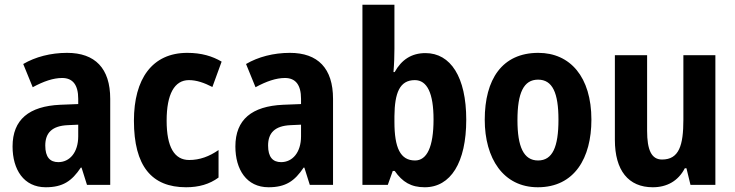

<svg xmlns="http://www.w3.org/2000/svg" viewBox="-20 -780 3101 810"><path d="M263 -557C194 -557 129 -540 78 -510L118 -412C164 -437 205 -451 242 -451C287 -451 310 -422 310 -363V-341L234 -338C103 -332 33 -276 33 -162C33 -65 80 10 173 10C245 10 283 -16 321 -73H324L347 0H445V-363C445 -492 381 -557 263 -557ZM266 -252 310 -254V-205C310 -137 274 -96 226 -96C191 -96 171 -117 171 -166C171 -219 199 -249 266 -252Z M765 10C819 10 864 -3 902 -31V-147C863 -120 823 -105 778 -105C716 -105 683 -159 683 -271C683 -383 716 -442 777 -442C809 -442 841 -431 876 -413L915 -520C876 -543 830 -557 770 -557C622 -557 545 -447 545 -271C545 -79 620 10 765 10Z M1203 -557C1134 -557 1069 -540 1018 -510L1058 -412C1104 -437 1145 -451 1182 -451C1227 -451 1250 -422 1250 -363V-341L1174 -338C1043 -332 973 -276 973 -162C973 -65 1020 10 1113 10C1185 10 1223 -16 1261 -73H1264L1287 0H1385V-363C1385 -492 1321 -557 1203 -557ZM1206 -252 1250 -254V-205C1250 -137 1214 -96 1166 -96C1131 -96 1111 -117 1111 -166C1111 -219 1139 -249 1206 -252Z M1644 -574V-760H1509V0H1616L1637 -59H1645C1678 -12 1714 10 1772 10C1881 10 1947 -94 1947 -275C1947 -455 1881 -556 1775 -556C1716 -556 1674 -528 1645 -476H1640C1643 -512 1644 -547 1644 -574ZM1730 -442C1782 -442 1809 -387 1809 -276C1809 -160 1781 -103 1731 -103C1669 -103 1644 -156 1644 -266V-290C1645 -388 1666 -442 1730 -442Z M2475 -275C2475 -456 2385 -557 2251 -557C2098 -557 2025 -445 2025 -275C2025 -112 2103 10 2249 10C2404 10 2475 -114 2475 -275ZM2163 -273C2163 -388 2189 -444 2250 -444C2311 -444 2336 -388 2336 -275C2336 -160 2311 -103 2250 -103C2189 -103 2163 -161 2163 -273Z M2998 -547H2863V-275C2863 -167 2845 -107 2773 -107C2728 -107 2710 -148 2710 -228V-547H2574V-190C2574 -61 2631 10 2734 10C2793 10 2841 -16 2869 -70H2876L2893 0H2998Z"/></svg>

Font: Noto Sans Arabic UI Cn
Style: Bold
Weight: 700
Width: 3
Designer: Monotype Design Team, Nadine Chahine and Nizar Qandah
Foundry: Monotype Imaging Inc.
Version: Version 2.010